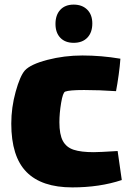

<svg xmlns="http://www.w3.org/2000/svg" viewBox="-20 -764 568 834"><path d="M509 18Q413 50 294 50Q161 50 95 -17Q29 -84 29 -227Q29 -297 48 -365.5Q67 -434 88 -458Q113 -485 186 -504Q259 -523 338 -523Q420 -523 503 -509Q501 -479 495.5 -439Q490 -399 484 -368Q411 -373 345 -373Q281 -373 263 -366Q253 -362 245.5 -317Q238 -272 238 -233Q238 -180 253 -152Q268 -124 300 -113.5Q332 -103 387 -103Q411 -103 491 -108ZM300 -578Q263 -578 242 -600Q221 -622 221 -660Q221 -699 242 -721.5Q263 -744 300 -744Q337 -744 359 -722Q381 -700 381 -662Q381 -623 359.5 -600.5Q338 -578 300 -578Z"/></svg>

Font: Lalezar
Style: Bold
Weight: 700
Designer: Borna Izadpanah
Foundry: Borna Izadpanah
Version: Version 1.003;January 24, 2021;FontCreator 13.0.0.2683 64-bi